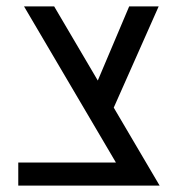

<svg xmlns="http://www.w3.org/2000/svg" viewBox="-20 -579 566 599"><path d="M384 0 55 -559H149L478 0ZM37 0V-72H421L448 0ZM329 -230 278 -311 383 -559H475Z"/></svg>

Font: Assistant ExtraLight Medium
Style: Regular
Weight: 500
Version: Version 3.000